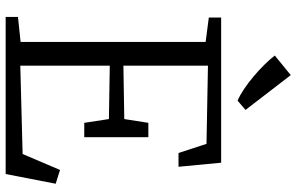

<svg xmlns="http://www.w3.org/2000/svg" viewBox="-200 -822 1023 662"><g transform="rotate(90 311.0 -491.5)"><path d="M125 -51.5V-689.5L41 -700.5V-743H541.5L555.5 -596H508L476.5 -692.5L207 -697.5V-406L391 -409L404 -492H453.5V-271H404L391 -356L207 -359V-50.5L511.5 -58.5L566.5 -187.5L614 -172.5L580.5 0H39V-42.5ZM327 -800Q310 -807 288.2 -821.5Q266.5 -836 244.5 -854.5Q222.5 -873 203.5 -892.2Q184.5 -911.5 172 -928L239.5 -983L359.5 -827L328 -800Z"/></g></svg>

Font: Merriweather 20pt Light
Style: Regular
Weight: 300
Version: Version 2.100